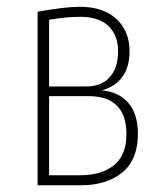

<svg xmlns="http://www.w3.org/2000/svg" viewBox="-20 -551 485 571"><path d="M283.2 -282.2Q333 -277.8 361.6 -245.1Q390.1 -212.4 390.1 -152.8Q390.1 -76.2 343.8 -38.1Q297.4 0 220.2 0H91.8V-516.1Q173.3 -530.8 217.8 -530.8Q287.1 -530.8 326.2 -494.6Q365.2 -458.5 365.2 -398.9Q365.2 -306.2 283.2 -282.2ZM219.2 -501Q176.3 -501 126 -492.2V-293.9H236.8Q281.2 -293.9 306.2 -321.3Q331.1 -348.6 331.1 -398.9Q331.1 -445.8 302.7 -473.4Q274.4 -501 219.2 -501ZM217.8 -29.8Q246.6 -29.8 270 -35.9Q293.5 -42 313.5 -55.4Q333.5 -68.8 344.7 -93.3Q356 -117.7 356 -151.9Q356 -265.1 243.2 -265.1H126V-29.8Z"/></svg>

Font: Fira Sans Compressed UltraLight
Style: Regular
Weight: 200
Width: 1
Designer: Carrois Corporate & Edenspiekermann AG
Foundry: Carrois Corporate GbR & Edenspiekermann AG
Version: Version 4.203;PS 004.203;hotconv 1.0.88;makeotf.lib2.5.64775